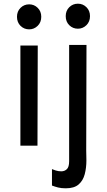

<svg xmlns="http://www.w3.org/2000/svg" viewBox="-20 -789 580 1040"><path d="M90.5 0V-542.5H184.5L183 0ZM138 -630Q110.5 -630 91.2 -649Q72 -668 72 -698Q72 -727.5 91.2 -746.5Q110.5 -765.5 138 -765.5Q165 -765.5 184.2 -746.5Q203.5 -727.5 203.5 -698Q203.5 -668 184 -649Q164.5 -630 138 -630ZM336.5 231Q312 231 294.5 226.5Q277 222 261.5 216V127Q268.5 130 282.2 134.5Q296 139 312 139Q330 139 342.2 127.2Q354.5 115.5 354.5 84.5V-545.5H448.5L447 27Q447 39 447.5 51.8Q448 64.5 448 80Q448 120 439 154.5Q430 189 406 210Q382 231 336.5 231ZM402 -633.5Q374.5 -633.5 355.2 -652.5Q336 -671.5 336 -701.5Q336 -731 355.2 -750Q374.5 -769 402 -769Q429 -769 448.2 -750Q467.5 -731 467.5 -701.5Q467.5 -671.5 448 -652.5Q428.5 -633.5 402 -633.5Z"/></svg>

Font: Spline Sans
Style: Regular
Weight: 400
Designer: Eben Sorkin, Mirko Velimirovic
Foundry: Sorkin Type
Version: Version 1.001